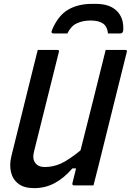

<svg xmlns="http://www.w3.org/2000/svg" viewBox="-20 -958 676 992"><path d="M156 14Q104 14 74.5 -9Q45 -32 36.5 -70Q28 -108 39 -152Q67 -264 94.5 -376Q122 -488 150 -600Q156 -625 162.5 -650Q169 -675 175 -700H276Q288 -700 284 -689Q252 -561 220 -432.5Q188 -304 156 -176Q146 -138 162 -116.5Q178 -95 211 -95Q255 -95 295.5 -113.5Q336 -132 396 -181Q429 -311 461.5 -441Q494 -571 526 -700H627Q639 -700 635 -689Q599 -544 562.5 -398Q526 -252 490 -106Q483 -78 476 -51Q469 -24 463 0H362Q357 0 355 -3.5Q353 -7 354 -11Q363 -48 373 -88H354Q312 -39 263.5 -12.5Q215 14 156 14ZM328 -785H259Q249 -785 247 -789.5Q245 -794 250 -806Q281 -878 332 -908Q383 -938 456 -938H476Q545 -938 582 -903Q619 -868 617 -806Q617 -785 600 -785H538Q534 -822 511.5 -837Q489 -852 448 -852Q408 -852 377 -837.5Q346 -823 328 -785Z"/></svg>

Font: Recursive Mn Lnr St Med
Style: Italic
Weight: 500
Italic angle: -15°
Monospace: yes
Version: Version 1.079;hotconv 1.0.112;makeotfexe 2.5.65598; ttfautoh